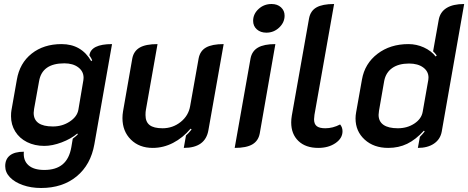

<svg xmlns="http://www.w3.org/2000/svg" viewBox="-20 -729 2336 958"><path d="M6 100Q6 65 29.5 46.5Q53 28 99 28Q95 71 121.5 95Q148 119 201 119Q259 119 292.5 91Q326 63 336 5L343 -37Q359 -49 368 -58L366 -63Q334 -36 287.5 -18.5Q241 -1 201 -1Q153 -1 115 -20Q77 -39 56 -73Q35 -107 35 -149Q35 -168 37 -178L64 -331Q78 -414 138 -461.5Q198 -509 287 -509Q386 -509 435 -424L440 -428Q436 -438 426 -453Q434 -509 539 -509L451 -10Q433 93 362.5 151Q292 209 185 209Q135 209 94 194.5Q53 180 29.5 155.5Q6 131 6 100ZM371 -181 396 -329Q397 -333 397 -341Q397 -373 370.5 -393Q344 -413 301 -413Q190 -413 175 -324L150 -185Q148 -171 148 -166Q148 -98 244 -98Q291 -98 328 -122.5Q365 -147 371 -181Z M1020 -80Q1005 9 897 9L908 -53Q918 -61 936 -83L931 -87Q892 -41 843.5 -16Q795 9 742 9Q675 9 633 -32.5Q591 -74 591 -140Q591 -156 594 -174L640 -437Q647 -474 677 -491.5Q707 -509 766 -509L708 -181Q706 -172 706 -155Q706 -121 726.5 -105Q747 -89 791 -89Q842 -89 881.5 -120.5Q921 -152 929 -201L971 -437Q978 -475 1008 -492Q1038 -509 1096 -509Z M1243 -625Q1243 -659 1270 -684Q1297 -709 1335 -709Q1364 -709 1382 -692.5Q1400 -676 1400 -651Q1400 -617 1373 -591.5Q1346 -566 1309 -566Q1280 -566 1261.5 -582.5Q1243 -599 1243 -625ZM1230 -437Q1237 -474 1267 -491.5Q1297 -509 1354 -509L1276 -63Q1269 -26 1239 -8.5Q1209 9 1151 9Z M1433 -118Q1433 -134 1436 -152L1522 -637Q1529 -675 1559 -692Q1589 -709 1647 -709L1549 -156Q1547 -140 1547 -134Q1547 -110 1560.5 -99.5Q1574 -89 1603 -89Q1641 -89 1677 -108Q1689 -94 1689 -74Q1689 -39 1654 -15Q1619 9 1568 9Q1505 9 1469 -25.5Q1433 -60 1433 -118Z M1754 -138Q1754 -153 1757 -169L1786 -332Q1800 -412 1863.5 -460.5Q1927 -509 2018 -509Q2058 -509 2094.5 -492.5Q2131 -476 2154 -447L2159 -452Q2150 -465 2141 -473L2169 -630Q2176 -669 2208 -689Q2240 -709 2296 -709L2184 -72Q2177 -34 2145.5 -12.5Q2114 9 2065 9L2075 -46Q2088 -59 2099 -73L2095 -77Q2054 -32 2011.5 -11.5Q1969 9 1917 9Q1845 9 1799.5 -32.5Q1754 -74 1754 -138ZM2089 -171 2117 -330Q2118 -334 2118 -342Q2118 -373 2091.5 -392.5Q2065 -412 2021 -412Q1969 -412 1937 -389.5Q1905 -367 1897 -325L1871 -176Q1869 -162 1869 -156Q1869 -123 1893.5 -106Q1918 -89 1965 -89Q2012 -89 2047.5 -112.5Q2083 -136 2089 -171Z"/></svg>

Font: K2D SemiBold
Style: Italic
Weight: 600
Italic angle: -10°
Designer: Katatrad Aksorn Co.,Ltd.
Foundry: Cadson Demak Co.,Ltd.
Version: Version 1.000; ttfautohint (v1.6)